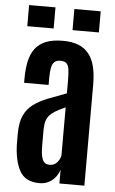

<svg xmlns="http://www.w3.org/2000/svg" viewBox="-61 -952 596 999"><g transform="rotate(5 237.0 -452.0)"><path d="M183.6 7.3Q108.4 7.3 79.3 -47.4Q50.3 -102.1 49.3 -192.4V-239.3Q49.3 -297.9 66.2 -334.5Q83 -371.1 114.3 -394Q145.5 -417 189 -434.1Q232.4 -451.2 285.6 -470.7V-534.7Q285.6 -571.8 282.7 -594Q279.8 -616.2 269.5 -626.5Q259.3 -636.7 237.8 -636.7Q216.8 -636.7 205.8 -626.2Q194.8 -615.7 190.9 -594Q187 -572.3 187 -538.6V-505.9H59.1V-527.8Q59.1 -578.1 67.6 -617.7Q76.2 -657.2 96.7 -684.8Q117.2 -712.4 152.6 -726.8Q188 -741.2 241.7 -741.2Q289.1 -741.2 322.8 -727.8Q356.4 -714.4 377.4 -687.7Q398.4 -661.1 408.2 -621.1Q418 -581.1 418 -527.8V0H287.6V-72.8Q281.7 -51.8 267.6 -33.4Q253.4 -15.1 232.2 -3.9Q210.9 7.3 183.6 7.3ZM228.5 -92.3Q252.9 -92.3 267.6 -109.9Q282.2 -127.4 285.6 -145.5V-397.5Q256.3 -384.3 236.3 -372.8Q216.3 -361.3 204.1 -347.7Q191.9 -334 186.5 -315.4Q181.2 -296.9 181.2 -270V-188Q181.2 -137.7 191.7 -115Q202.1 -92.3 228.5 -92.3ZM286.1 -800.8V-911.1H423.8V-800.8ZM49.8 -800.8V-911.1H187.5V-800.8Z"/></g></svg>

Font: Antonio
Style: Bold
Weight: 700
Designer: Vernon Adams
Foundry: Vernon Adams
Version: Version 1.002